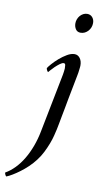

<svg xmlns="http://www.w3.org/2000/svg" viewBox="-184 -700 532 982"><g transform="rotate(10 82.0 -208.5)"><path d="M187 -654Q176 -654 166.5 -649Q157 -644 150 -636Q143 -628 139 -617.5Q135 -607 135 -596Q135 -579 143.5 -566Q152 -553 169 -553Q181 -553 191 -558Q201 -563 208.5 -571.5Q216 -580 220 -590.5Q224 -601 224 -613Q224 -630 214 -642Q204 -654 187 -654ZM118 -327 58 -22Q50 20 36 57.5Q22 95 3.5 126Q-15 157 -38 180.5Q-61 204 -86 218Q-86 223 -83 229Q-80 235 -77 237Q-64 232 -46.5 221.5Q-29 211 -9.5 196.5Q10 182 29 164Q48 146 64 125Q81 103 93 79Q105 55 114 31.5Q123 8 128 -12.5Q133 -33 136 -46Q138 -56 141.5 -74Q145 -92 149 -114Q153 -136 158 -161Q163 -186 167 -210Q178 -268 191 -334Q193 -342 194 -350.5Q195 -359 196 -366.5Q197 -374 197.5 -379.5Q198 -385 198 -388Q198 -411 187 -425.5Q176 -440 159 -440Q141 -440 120.5 -428Q100 -416 81.5 -400Q63 -384 49 -368Q35 -352 31 -345Q31 -340 35 -333Q39 -326 41 -326Q42 -327 50 -336.5Q58 -346 69 -356.5Q80 -367 92 -376Q104 -385 112 -385Q120 -385 121 -375.5Q122 -366 122 -359Q122 -355 120.5 -343.5Q119 -332 118 -327Z"/></g></svg>

Font: Vermiglione
Style: Italic
Weight: 400
Italic angle: -11°
Version: Version 1.105